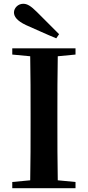

<svg xmlns="http://www.w3.org/2000/svg" viewBox="-20 -997 466 1017"><path d="M293 -816C253 -856 213 -896 176 -933C143 -966 124 -977 103 -977C75 -977 54 -954 54 -931C54 -910 69 -887 118 -864C171 -841 224 -816 278 -794ZM45 -708 140 -699C142 -597 142 -496 142 -394V-346C142 -243 142 -141 140 -42L45 -33V0H380V-33L286 -42C284 -143 284 -245 284 -347V-394C284 -497 284 -599 286 -699L380 -708V-741H45Z"/></svg>

Font: Noto Serif SC
Style: Bold
Weight: 700
Designer: Ryoko NISHIZUKA 西塚涼子 (kana & ideographs); Frank Grießhammer (Latin, Greek & Cyrillic); Wenlong ZHANG 张文龙 (bopomofo); San
Foundry: Adobe
Version: Version 2.001;hotconv 1.1.0;makeotfexe 2.6.0